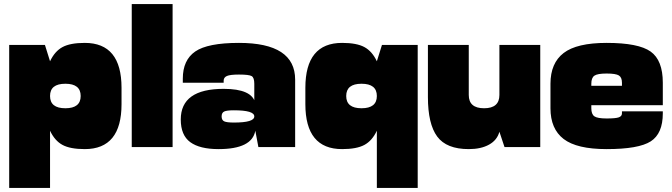

<svg xmlns="http://www.w3.org/2000/svg" viewBox="-20 -720 3290 940"><path d="M25 -500V200H225V-420L200 -500ZM225 -420V-250Q225 -310 300 -310Q375 -310 375 -250H575V-290Q575 -510 395 -510Q324 -510 286 -489.5Q248 -469 225 -420ZM395 10Q575 10 575 -210V-250H375Q375 -190 300 -190Q225 -190 225 -250V-80Q248 -31 286 -10.5Q324 10 395 10Z M625 0H825V-700H625Z M875 -335V-315H1075V-325Q1075 -341 1091 -348Q1107 -355 1150 -355Q1199 -355 1212 -347.5Q1225 -340 1225 -310V-220L1425 -250V-330Q1425 -510 1150 -510Q997 -510 936 -468Q875 -426 875 -335ZM1425 -250H1225V-115L1230 -80L1245 0H1425ZM865 -135Q865 -58 911.5 -24Q958 10 1050 10Q1214 10 1230 -80L1225 -150Q1225 -120 1125 -120Q1090 -120 1077.5 -126Q1065 -132 1065 -150Q1065 -168 1077.5 -174Q1090 -180 1125 -180Q1225 -180 1225 -150L1230 -215Q1214 -285 1075 -285Q865 -285 865 -135Z M2025 -500H1850L1825 -420V200H2025ZM1825 -420Q1802 -469 1764 -489.5Q1726 -510 1655 -510Q1475 -510 1475 -290V-250H1675Q1675 -310 1750 -310Q1825 -310 1825 -250ZM1825 -80V-250Q1825 -190 1750 -190Q1675 -190 1675 -250H1475V-210Q1475 10 1655 10Q1726 10 1764 -10.5Q1802 -31 1825 -80Z M2625 -500H2425V-75L2450 0H2625ZM2425 -75V-255Q2425 -190 2350 -190Q2275 -190 2275 -255V-500H2075V-245Q2075 -113 2120.5 -51.5Q2166 10 2275 10Q2335 10 2374.5 -12Q2414 -34 2425 -75Z M3225 -165V-175H3025V-165Q3025 -151 3009.5 -145.5Q2994 -140 2950 -140Q2905 -140 2890 -150.5Q2875 -161 2875 -190V-250H2675V-190Q2675 -89 2739.5 -39.5Q2804 10 2950 10Q3107 10 3166 -28Q3225 -66 3225 -165ZM3225 -315Q3225 -425 3165.5 -467.5Q3106 -510 2950 -510Q2804 -510 2739.5 -460.5Q2675 -411 2675 -310V-250H2875V-310Q2875 -339 2890 -349.5Q2905 -360 2950 -360Q2995 -360 3010 -350.5Q3025 -341 3025 -315V-295H3225ZM2750 -205H3225V-300H2750Z"/></svg>

Font: Millimetre
Style: Extrablack
Weight: 900
Designer: Jérémy Landes
Version: Version 1.0